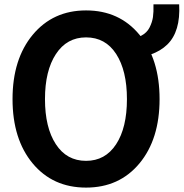

<svg xmlns="http://www.w3.org/2000/svg" viewBox="-20 -852 851 890"><path d="M566.4 -580.1V-668.9Q608.4 -672.9 634.8 -686.5Q661.1 -700.2 673.3 -724.6Q685.5 -749 689 -772.5Q692.4 -795.9 691.4 -832H810.5Q817.4 -706.1 755.4 -645.5Q693.4 -585 566.4 -580.1ZM38.1 -392.6Q38.1 -578.1 131.8 -690.9Q225.6 -803.7 378.9 -803.7Q533.2 -803.7 626.5 -690.9Q719.7 -578.1 719.7 -392.6Q719.7 -207 626.5 -94.7Q533.2 17.6 378.9 17.6Q224.6 17.6 131.3 -94.7Q38.1 -207 38.1 -392.6ZM188.5 -392.6Q188.5 -260.7 238.8 -183.6Q289.1 -106.4 378.9 -106.4Q467.8 -106.4 518.1 -183.1Q568.4 -259.8 568.4 -392.6Q568.4 -524.4 518.6 -601.6Q468.8 -678.7 378.9 -678.7Q290 -678.7 239.3 -601.6Q188.5 -524.4 188.5 -392.6Z"/></svg>

Font: Gothic A1 ExtraBold
Style: Regular
Weight: 800
Designer: HanYang I&C Co.,Ltd.
Foundry: HanYang I&C Co.,Ltd.
Version: Version 2.50